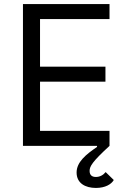

<svg xmlns="http://www.w3.org/2000/svg" viewBox="-20 -718 623 945"><path d="M93 0H457L458 5C403 42 357 80 357 131C357 184 400 207 452 207C498 207 528 189 540 168L500 129C488 144 471 153 452 153C434 153 421 145 421 123C421 101 434 78 519 0V-74H177V-316H499V-390H177V-624H519V-698H93Z"/></svg>

Font: LVC Sans
Style: Regular
Weight: 400
Designer: Mike Abbink, Paul van der Laan, Pieter van Rosmalen
Foundry: Bold Monday
Version: Version 3.0